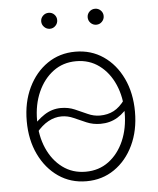

<svg xmlns="http://www.w3.org/2000/svg" viewBox="-53 -768 678 824"><g transform="rotate(-5 286.5 -356.0)"><path d="M286.6 11.2Q218.8 11.2 166.3 -24.9Q113.8 -61 83.5 -124Q53.2 -187 53.2 -268.1Q53.2 -349.1 83.5 -412.1Q113.8 -475.1 166.3 -511Q218.8 -546.9 286.6 -546.9Q354.5 -546.9 407 -511Q459.5 -475.1 489.5 -411.9Q519.5 -348.6 519.5 -268.1Q519.5 -187 489.5 -124Q459.5 -61 407 -24.9Q354.5 11.2 286.6 11.2ZM286.6 -29.8Q343.8 -29.8 386 -61.3Q428.2 -92.8 451.7 -146.7Q475.1 -200.7 475.1 -268.1Q475.1 -335 451.7 -388.9Q428.2 -442.9 385.7 -474.4Q343.3 -505.9 286.6 -505.9Q230 -505.9 187.7 -474.4Q145.5 -442.9 121.6 -389.2Q97.7 -335.4 97.7 -268.1Q97.7 -200.7 121.3 -146.7Q145 -92.8 187.5 -61.3Q230 -29.8 286.6 -29.8ZM93.8 -214.4 72.3 -233.9Q99.1 -268.1 132.3 -289.8Q165.5 -311.5 204.1 -311.5Q236.3 -311.5 263.4 -299.8Q290.5 -288.1 316.2 -276.4Q341.8 -264.6 368.7 -264.6Q401.9 -264.6 428.2 -278.3Q454.6 -292 478 -324.7L500.5 -307.1Q474.6 -268.6 441.9 -248.8Q409.2 -229 368.2 -229Q335.9 -229 308.3 -240.7Q280.8 -252.4 255.4 -263.9Q230 -275.4 203.6 -275.4Q173.8 -275.4 146 -260Q118.2 -244.6 93.8 -214.4ZM387.2 -654.3Q372.6 -654.3 362.5 -664.6Q352.5 -674.8 352.5 -689Q352.5 -703.1 362.5 -713.1Q372.6 -723.1 387.2 -723.1Q401.4 -723.1 411.4 -713.1Q421.4 -703.1 421.4 -689Q421.4 -674.8 411.4 -664.6Q401.4 -654.3 387.2 -654.3ZM187 -654.3Q172.9 -654.3 162.6 -664.6Q152.3 -674.8 152.3 -689Q152.3 -703.1 162.6 -713.1Q172.9 -723.1 187 -723.1Q201.7 -723.1 211.4 -713.1Q221.2 -703.1 221.2 -689Q221.2 -674.8 211.2 -664.6Q201.2 -654.3 187 -654.3Z"/></g></svg>

Font: Inter 18pt ExtraLight
Style: Regular
Weight: 250
Designer: Rasmus Andersson
Foundry: rsms
Version: Version 4.001;git-66647c0bb